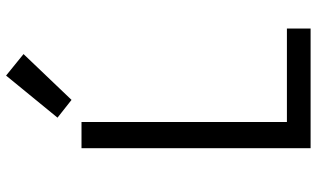

<svg xmlns="http://www.w3.org/2000/svg" viewBox="-220 -796 1017 616"><g transform="rotate(-90 288.0 -488.5)"><path d="M120 0H504V-76H204V-735H120ZM275 -767 422 -921 353 -977 218 -812Z"/></g></svg>

Font: Iosevka SS01 Extended
Style: Regular
Weight: 400
Width: 7
Monospace: yes
Designer: Belleve Invis
Foundry: Belleve Invis
Version: Version 3.4.7; ttfautohint (v1.8.3)